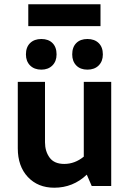

<svg xmlns="http://www.w3.org/2000/svg" viewBox="-20 -868 611 896"><path d="M112 -746V-848H449V-746ZM317 -614Q317 -648 336 -667Q355 -686 388 -686Q421 -686 440.5 -667Q460 -648 460 -614Q460 -582 440.5 -562.5Q421 -543 388 -543Q355 -543 336 -562.5Q317 -582 317 -614ZM173 -543Q140 -543 120.5 -562.5Q101 -582 101 -614Q101 -648 120.5 -667Q140 -686 173 -686Q206 -686 225 -667Q244 -648 244 -614Q244 -582 224.5 -562.5Q205 -543 173 -543ZM233 8Q157 8 110 -42Q63 -92 63 -176V-486H190V-204Q190 -162 211.5 -132.5Q233 -103 280 -103Q329 -103 371 -137V-486H499V0H408L385 -53Q321 8 233 8Z"/></svg>

Font: Cantarell
Style: Bold
Weight: 700
Designer: Dave Crossland, Nikolaus Waxweiler, Florian Fecher, Jacques Le Bailly, Eben Sorkin, Alexei Vanyashin, Alexios Zavras, Em
Version: Version 0.303